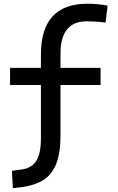

<svg xmlns="http://www.w3.org/2000/svg" viewBox="-20 -762 626 1015"><path d="M47.9 232.9 43 141.1 95.7 133.8Q147.9 126.5 172.1 87.9Q196.3 49.3 196.3 -30.3V-312.5H33.2V-403.3H196.3V-473.6Q196.3 -742.2 441.4 -742.2Q497.1 -742.2 548.8 -732.4L538.1 -642.6Q507.3 -646.5 483.9 -647.9Q460.4 -649.4 438.5 -649.4Q299.8 -649.4 299.8 -478.5V-403.3H511.7V-312.5H299.8V-45.9Q299.8 46.4 277.3 103.8Q254.9 161.1 207.8 190.4Q160.6 219.7 85.9 228.5Z"/></svg>

Font: Cascadia Mono PL
Style: Regular
Weight: 400
Monospace: yes
Designer: Aaron Bell
Foundry: Saja Typeworks
Version: Version 2404.023; ttfautohint (v1.8.4)